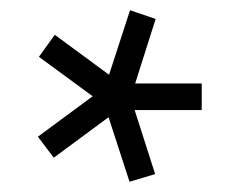

<svg xmlns="http://www.w3.org/2000/svg" viewBox="-20 -725 460 375"><path d="M233 -370 192 -496 85 -417 54 -458 161 -537 56 -614 87 -657 193 -579 234 -705 284 -688 244 -562H374V-510H243L283 -385Z"/></svg>

Font: Cairo Play
Style: Regular
Weight: 400
Designer: Mohamed Gaber, Accademia di Belle Arti di Urbino
Foundry: Kief Type Foundry, Accademia di Belle Arti di Urbino
Version: Version 3.119